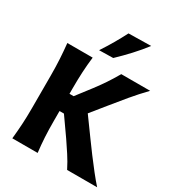

<svg xmlns="http://www.w3.org/2000/svg" viewBox="-222 -1106 1147 1244"><g transform="rotate(30 351.0 -484.0)"><path d="M61 0Q67 -57.5 70.2 -111.5Q73.5 -165.5 73.5 -232.5V-474.5Q73.5 -543.5 70.2 -598.8Q67 -654 61 -713H250.5Q243.5 -654 240.5 -598.8Q237.5 -543.5 237.5 -474.5V-435H268.5L353 -545Q382.5 -584 408.8 -623Q435 -662 464.5 -713H680.5Q627 -657.5 581 -602.5Q535 -547.5 490.5 -492L403.5 -384.5L500 -251.5Q529 -211.5 563.5 -165.2Q598 -119 632.5 -75.5Q667 -32 695.5 0H471Q446 -49.5 419.2 -90.2Q392.5 -131 365 -171.5L270.5 -306H237.5V-232.5Q237.5 -165.5 240.5 -111.5Q243.5 -57.5 250.5 0ZM262.5 -775.5Q325.5 -871.5 373 -965L541 -968Q503.5 -919 459.2 -871Q415 -823 367 -777.5Z"/></g></svg>

Font: Commissioner Flair
Style: Bold
Weight: 700
Designer: Kostas Bartsokas
Foundry: Kostas Bartsokas
Version: Version 1.000; ttfautohint (v1.8.3)